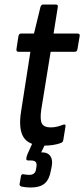

<svg xmlns="http://www.w3.org/2000/svg" viewBox="-20 -639 374 853"><path d="M175 8Q108 8 84.5 -29.5Q61 -67 74 -146L115 -409H62Q52 -409 53 -420L62 -479Q65 -490 73 -490H131L160 -609Q164 -619 171 -619H228Q238 -619 237 -609L218 -490H324Q336 -490 334 -479L324 -420Q322 -409 313 -409H205L163 -150Q157 -106 166.5 -89.5Q176 -73 205 -73Q221 -73 234.5 -76.5Q248 -80 261 -85Q273 -89 271 -77L261 -16Q260 -8 251 -4Q236 2 216 5Q196 8 175 8ZM117 194Q106 194 95.5 193Q85 192 76 190Q66 187 67 179L73 144Q75 134 83 135Q90 136 96.5 137Q103 138 109 138Q137 138 140 113L142 101Q144 86 138 80Q132 74 118 74H106Q95 74 97 64Q98 59 99 54.5Q100 50 102 46L133 -23Q138 -33 145 -33H186Q192 -33 193.5 -30.5Q195 -28 192 -22L163 38H168Q192 38 203.5 54Q215 70 210 99L206 119Q199 159 178 176.5Q157 194 117 194Z"/></svg>

Font: Sofia Sans Condensed SemiBold
Style: Italic
Weight: 600
Italic angle: -9°
Version: Version 4.100